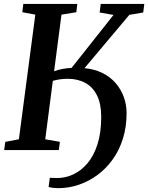

<svg xmlns="http://www.w3.org/2000/svg" viewBox="-20 -763 754 976"><path d="M275.5 193.5Q264.5 193.5 249.2 191.8Q234 190 227 187L233.5 140.5Q239.5 141 250 141.5Q260.5 142 271 142Q312.5 142 352.5 123.5Q392.5 105 424.5 67.2Q456.5 29.5 475.5 -29.5Q494.5 -88.5 494.5 -169Q494.5 -235 473.2 -277.8Q452 -320.5 413.8 -341.5Q375.5 -362.5 323.5 -362.5Q304.5 -362.5 285 -359.8Q265.5 -357 248.5 -352L210 -55L284.5 -42L279 0H1L7 -42L76 -55L159.5 -688.5L93.5 -701L98.5 -743H373L368 -701L292.5 -688.5L255 -401Q275.5 -408.5 297.5 -412.5Q319.5 -416.5 344 -418L557 -687L486.5 -699.5L492 -743H713.5L708 -699.5L637.5 -687.5L409.5 -416.5Q462.5 -411.5 502.2 -391.2Q542 -371 569 -339.2Q596 -307.5 609.8 -268.5Q623.5 -229.5 623.5 -187.5Q623.5 -118 605 -58.8Q586.5 0.5 553.2 47Q520 93.5 476 126Q432 158.5 381 176Q330 193.5 275.5 193.5Z"/></svg>

Font: Merriweather 36pt SemiBold
Style: Italic
Weight: 600
Italic angle: -7.8°
Version: Version 2.101